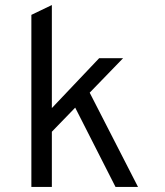

<svg xmlns="http://www.w3.org/2000/svg" viewBox="-20 -742 656 762"><path d="M104.5 0V-683L185.8 -722V0ZM180.8 -214V-307.8L373.5 -511H468.5ZM438.5 0 272 -327.5 329.8 -386.2 527.8 0Z"/></svg>

Font: Overpass Mono Light
Style: Regular
Weight: 300
Monospace: yes
Designer: Delve Withrington, Dave Bailey
Foundry: Delve Fonts LLC
Version: Version 4.000